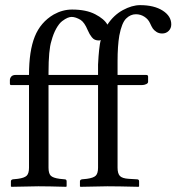

<svg xmlns="http://www.w3.org/2000/svg" viewBox="-20 -718 680 740"><path d="M640.1 -624Q640.1 -608.9 630.1 -598.9Q620.1 -588.9 605 -588.9Q592.3 -588.9 582.8 -595.2Q573.2 -601.6 568.6 -608.6Q564 -615.7 558.1 -628.9Q551.3 -644 536.4 -653.6Q521.5 -663.1 503.9 -663.1Q482.9 -663.1 466.1 -646.5Q449.2 -629.9 439.9 -581.1Q433.1 -541 433.1 -481.9V-429.2H543Q550.8 -429.2 550.8 -422.9V-402.8Q550.8 -397 543.2 -393.6Q535.6 -390.1 526.9 -390.1H433.1V-71.8Q433.1 -49.3 442.1 -39.8Q451.2 -30.3 476.1 -28.8L507.8 -26.9Q516.1 -26.9 516.1 -19V0L514.2 2Q433.1 0 394 0L290 2L288.1 0V-19Q288.1 -25.4 295.9 -26.9L314.9 -28.8Q340.3 -32.2 349.1 -41Q357.9 -49.8 357.9 -71.8V-390.1H167V-71.8Q167 -49.8 175.5 -41Q184.1 -32.2 210 -28.8L229 -26.9Q236.8 -26.9 236.8 -19V0L234.9 2Q167 0 127.9 0L23.9 2L22 0V-19Q22 -25.4 29.8 -26.9L48.8 -28.8Q74.2 -32.2 83 -41Q91.8 -49.8 91.8 -71.8V-390.1H22.9Q18.1 -390.1 18.1 -396V-409.2Q18.1 -416.5 23.4 -422.9Q28.8 -429.2 41 -429.2H91.8Q91.8 -521.5 114 -576.9Q136.2 -632.3 187 -662.1Q221.2 -681.2 257.8 -681.2Q312 -681.2 346.9 -663.1Q381.8 -645 394 -623Q418 -659.7 453.4 -679Q488.8 -698.2 520 -698.2Q574.2 -698.2 607.2 -677Q640.1 -655.8 640.1 -624ZM368.2 -564Q364.3 -562 361.8 -562Q352.5 -562 345.7 -564.9Q338.9 -567.9 333.5 -575Q328.1 -582 325.4 -586.9Q322.8 -591.8 317.9 -602.1Q305.7 -631.3 291 -641.1Q271.5 -652.8 255.9 -652.8Q249 -652.8 240.2 -649.2Q231.4 -645.5 219.7 -636.7Q208 -627.9 196.8 -607.9Q185.5 -587.9 178.2 -560.1Q167 -526.4 167 -438V-429.2H357.9V-469.2Q361.3 -537.1 368.2 -564Z"/></svg>

Font: 39d2e04d05d514f6 - subset of Linux Libertine
Style: Regular
Weight: 400
Designer: Philipp H. Poll
Foundry: Philipp H. Poll
Version: Version 4.1.8